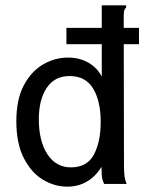

<svg xmlns="http://www.w3.org/2000/svg" viewBox="-20 -687 540 717"><path d="M231 10Q183 10 139.5 -16.5Q96 -43 68.5 -97.5Q41 -152 41 -234Q41 -316 69 -368.5Q97 -421 141 -446.5Q185 -472 234 -472Q277 -472 310 -453Q343 -434 360 -401V-667H451V-659Q445 -653 443.5 -646Q442 -639 442 -622L443 -68Q443 -51 444.5 -34Q446 -17 453 0H369Q361 -17 360 -32Q359 -47 359 -64Q338 -29 305.5 -9.5Q273 10 231 10ZM245 -62Q305 -62 330.5 -109.5Q356 -157 356 -232Q356 -309 328 -356Q300 -403 240 -403Q184 -403 154.5 -359Q125 -315 125 -242Q125 -160 157 -111Q189 -62 245 -62ZM228 -522V-583H499V-522Z"/></svg>

Font: Inconsolata Medium
Style: Regular
Weight: 500
Monospace: yes
Designer: Raph Levien, Cyreal, Brenton Simpson
Foundry: Raph Levien, Cyreal, Google
Version: Version 3.001; ttfautohint (v1.8.2.53-6de2)